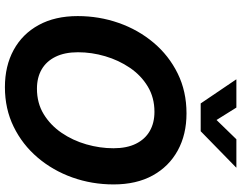

<svg xmlns="http://www.w3.org/2000/svg" viewBox="-122 -864 996 793"><g transform="rotate(90 376.5 -467.0)"><path d="M339.4 11.2Q252 11.2 185.8 -24.9Q119.6 -61 82.8 -128.4Q45.9 -195.8 45.9 -289.6Q45.9 -377.9 74.2 -458.7Q102.5 -539.6 155.8 -602.8Q209 -666 283 -702.4Q356.9 -738.8 447.8 -738.8Q535.2 -738.8 601.1 -702.6Q667 -666.5 704.1 -599.4Q741.2 -532.2 741.2 -437.5Q741.2 -348.1 712.4 -267.3Q683.6 -186.5 630.1 -123.8Q576.7 -61 502.9 -24.9Q429.2 11.2 339.4 11.2ZM345.7 -121.1Q405.3 -121.1 450.9 -148.9Q496.6 -176.8 528.1 -222.9Q559.6 -269 575.7 -325Q591.8 -380.9 591.8 -437Q591.8 -492.2 573.2 -529.8Q554.7 -567.4 521 -586.9Q487.3 -606.4 441.4 -606.4Q382.3 -606.4 336.4 -578.6Q290.5 -550.8 259.3 -504.6Q228 -458.5 211.7 -402.8Q195.3 -347.2 195.3 -290.5Q195.3 -235.8 213.9 -198Q232.4 -160.2 266.1 -140.6Q299.8 -121.1 345.7 -121.1ZM423.8 -944.8 475.1 -862.8 554.7 -944.8H671.4V-943.8L521.5 -797.4H406.7L307.6 -943.8V-944.8Z"/></g></svg>

Font: Inter 28pt
Style: Bold Italic
Weight: 700
Italic angle: -9.3988°
Designer: Rasmus Andersson
Foundry: rsms
Version: Version 4.001;git-66647c0bb